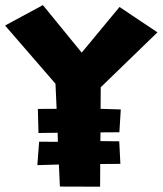

<svg xmlns="http://www.w3.org/2000/svg" viewBox="-29 -720 630 744"><path d="M137.2 -700.2 287.6 -516.1 434.1 -692.9 581.1 -594.7 361.3 -381.8 360.8 -298.3 439 -295.9 433.6 -207.5 360.4 -207 359.9 -173.3 433.1 -172.4 437.5 -85 359.4 -84.5 358.9 3.4 203.1 2.9 199.2 -82.5 115.7 -80.1 122.6 -170.9 195.3 -170.4 194.3 -205.6 120.1 -204.6 117.7 -297.9 190.4 -298.3 186 -395.5 -9.3 -621.1Z"/></svg>

Font: Lapsus Pro (theguybrush.com)
Style: Bold
Weight: 700
Designer: Jose Roses
Version: Version 1.00 February 9, 2018, initial release